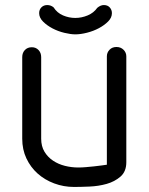

<svg xmlns="http://www.w3.org/2000/svg" viewBox="-20 -741 588 760"><path d="M278 -670Q303 -670 327 -680Q351 -690 365 -710Q378 -721 391 -721Q406 -721 414.5 -711.5Q423 -702 423 -689Q423 -671 408 -656Q393 -641 371.5 -629.5Q350 -618 324.5 -611.5Q299 -605 278 -605Q260 -605 235 -611Q210 -617 188 -628.5Q166 -640 150.5 -655.5Q135 -671 135 -689Q135 -703 144 -712Q153 -721 167 -721Q181 -721 192 -712Q206 -690 229.5 -680Q253 -670 278 -670ZM403 -518Q403 -533 413.5 -544Q424 -555 441 -555Q458 -555 469 -544Q480 -533 480 -518V-99Q480 -62 457 -42Q434 -22 402 -13Q370 -4 334 -2.5Q298 -1 273 -1Q232 -1 194.5 -15Q157 -29 129 -54Q101 -79 84.5 -114Q68 -149 68 -192V-515Q68 -532 78.5 -543Q89 -554 106 -554Q122 -554 132.5 -543Q143 -532 143 -515V-192Q143 -162 156 -140.5Q169 -119 190 -105Q211 -91 237 -84.5Q263 -78 290 -78Q305 -78 321 -79.5Q337 -81 352.5 -82.5Q368 -84 381.5 -86Q395 -88 403 -89Z"/></svg>

Font: VDS Compensated
Style: Light
Weight: 300
Designer: artmaker
Foundry: artmaker
Version: Version 1.000 2012 initial release